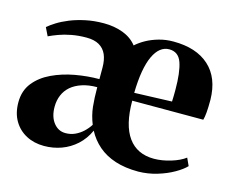

<svg xmlns="http://www.w3.org/2000/svg" viewBox="-81 -643 933 770"><g transform="rotate(15 385.0 -258.0)"><path d="M156.5 10.5Q115 10.5 82.5 -6.8Q50 -24 31.2 -56Q12.5 -88 12.5 -132.5Q12.5 -180.5 39 -213.8Q65.5 -247 108.5 -267.2Q151.5 -287.5 202.5 -296.8Q253.5 -306 302.5 -306V-353.5Q302.5 -385.5 292.8 -407.8Q283 -430 262.5 -441.8Q242 -453.5 210 -453.5Q176.5 -453.5 147.8 -448Q119 -442.5 96.5 -434.2Q74 -426 57.5 -418L41 -452Q53.5 -463 74.2 -476Q95 -489 123.2 -500.5Q151.5 -512 186.8 -519.5Q222 -527 262.5 -527Q306 -527 342 -513.5Q378 -500 400 -472Q416.5 -487 439.5 -499.8Q462.5 -512.5 490.8 -520.5Q519 -528.5 550.5 -528.5Q646 -528.5 699.2 -480.2Q752.5 -432 754 -341Q754 -308.5 752.2 -288.2Q750.5 -268 747 -256.5H452Q452 -206 461.2 -168Q470.5 -130 488.8 -104.8Q507 -79.5 533.8 -66.8Q560.5 -54 595.5 -54Q629 -54 665.8 -65.2Q702.5 -76.5 724 -93L738.5 -61.5Q723.5 -45.5 694 -28.5Q664.5 -11.5 626.5 0Q588.5 11.5 548.5 12Q494 12 452.5 -1.5Q411 -15 381.5 -40.5Q352 -66 334 -100.5Q317.5 -64 290.2 -39.2Q263 -14.5 228.8 -2Q194.5 10.5 156.5 10.5ZM451.5 -289 607 -294.5Q607.5 -307 607.8 -319Q608 -331 608 -343Q608 -416.5 594.5 -455.2Q581 -494 542.5 -494Q522.5 -494 506.2 -481.2Q490 -468.5 478 -443Q466 -417.5 459.2 -378.8Q452.5 -340 451.5 -289ZM226.5 -61.5Q248 -61.5 266 -69.8Q284 -78 298.8 -91.8Q313.5 -105.5 324 -122Q310 -157 306.2 -192Q302.5 -227 302.5 -272.5Q267 -272.5 239.8 -263.5Q212.5 -254.5 194.2 -238.8Q176 -223 166.8 -201Q157.5 -179 157.5 -152.5Q157.5 -111.5 177 -86.5Q196.5 -61.5 226.5 -61.5Z"/></g></svg>

Font: Merriweather 120pt
Style: Bold
Weight: 700
Designer: Eben Sorkin
Foundry: Eben Sorkin
Version: Version 2.100